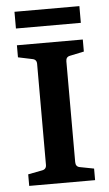

<svg xmlns="http://www.w3.org/2000/svg" viewBox="-52 -743 441 778"><g transform="rotate(-5 168.5 -354.0)"><path d="M303 -523 246 -511Q229 -508 229 -490V-80Q229 -61 246 -58L303 -47V0H35V-47L92 -58Q110 -61 110 -79V-490Q110 -508 92 -511L35 -523V-572H303ZM37 -708H301V-640H37Z"/></g></svg>

Font: Rasa SemiBold
Style: Regular
Weight: 600
Designer: Anna Giedrys (Yrsa+Rasa design), David Brezina (Yrsa art-direction, Rasa art-direction, design)
Foundry: Rosetta Type Foundry
Version: Version 2.004